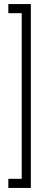

<svg xmlns="http://www.w3.org/2000/svg" viewBox="-20 -823 208 946"><path d="M132 -803V103H21V58H87V-758H21V-803Z"/></svg>

Font: Phudu Light Black
Style: Regular
Weight: 900
Version: Version 1.005;gftools[0.9.23]